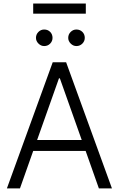

<svg xmlns="http://www.w3.org/2000/svg" viewBox="-20 -1056 666 1076"><path d="M18.6 0 275.4 -707H350.6L607.4 0H534.2L460 -210H166L91.8 0ZM438 -271.5 315.4 -617.2H310.5L188 -271.5ZM181.6 -843.8Q181.6 -863.3 195.3 -877Q209 -890.6 227.5 -890.6Q248 -890.6 261.2 -877.2Q274.4 -863.8 274.4 -843.8Q274.4 -825.2 261 -811.5Q247.6 -797.9 227.5 -797.9Q209.5 -797.9 195.6 -811.8Q181.6 -825.7 181.6 -843.8ZM362.3 -843.8Q362.3 -863.3 376 -877Q389.6 -890.6 408.2 -890.6Q428.2 -890.6 441.7 -877.2Q455.1 -863.8 455.1 -843.8Q455.1 -825.2 441.4 -811.5Q427.7 -797.9 408.2 -797.9Q390.1 -797.9 376.2 -811.8Q362.3 -825.7 362.3 -843.8ZM460.9 -979.5H166V-1036.1H460.9Z"/></svg>

Font: Pretendard Std Light
Style: Regular
Weight: 300
Designer: Base glyphs from Inter by Rasmus Andersson; Hangeul glyphs from Noto Sans CJK(Source Han Sans) by Jang Soo-young and Kan
Foundry: Kil Hyung-jin
Version: Version 1.309